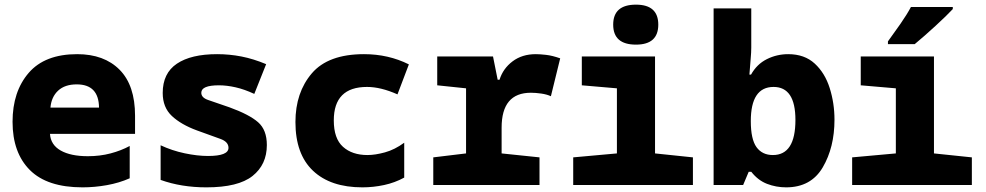

<svg xmlns="http://www.w3.org/2000/svg" viewBox="-20 -796 4240 826"><path d="M335 10Q387 10 440 0.5Q493 -9 538 -29V-168Q501 -148 455.5 -136Q410 -124 358 -124Q284 -124 241 -148.5Q198 -173 195 -220H561V-298Q561 -429 494.5 -496Q428 -563 312 -563Q173 -563 103.5 -482.5Q34 -402 34 -272Q34 -139 108.5 -64.5Q183 10 335 10ZM197 -333Q201 -379 230 -406Q259 -433 310 -433Q405 -433 406 -333Z M868 10Q1005 10 1066.5 -39Q1128 -88 1128 -172Q1128 -237 1090.5 -270Q1053 -303 968 -334Q904 -356 875 -366Q846 -376 846 -397Q846 -429 922 -429Q955 -429 993 -420.5Q1031 -412 1074 -392L1125 -520Q1070 -543 1018.5 -553Q967 -563 914 -563Q802 -563 741 -522Q680 -481 680 -396Q680 -334 719.5 -297Q759 -260 827 -235Q893 -211 928 -198.5Q963 -186 963 -160Q963 -125 875 -125Q829 -125 774.5 -136.5Q720 -148 671 -171V-22Q760 10 868 10Z M1539 10Q1586 10 1632.5 0Q1679 -10 1719 -32V-182Q1678 -152 1636 -140.5Q1594 -129 1561 -129Q1495 -129 1455.5 -164.5Q1416 -200 1416 -278Q1416 -422 1559 -422Q1618 -422 1690 -390L1739 -519Q1651 -563 1546 -563Q1392 -563 1321.5 -480.5Q1251 -398 1251 -271Q1251 -133 1326.5 -61.5Q1402 10 1539 10Z M1844 0H2301V-119L2138 -136V-247Q2138 -397 2264 -397Q2284 -397 2308.5 -393.5Q2333 -390 2350 -382L2390 -545Q2356 -557 2329 -560Q2302 -563 2285 -563Q2226 -563 2185 -532Q2144 -501 2129 -453H2121L2101 -553H1861V-429L1985 -416V-136L1844 -119Z M2716 -604Q2812 -604 2812 -690Q2812 -776 2716 -776Q2618 -776 2618 -690Q2618 -604 2716 -604ZM2446 0H2961V-119L2798 -136V-553H2483V-429L2634 -416V-136L2446 -119Z M3362 10Q3469 10 3519.5 -76Q3570 -162 3570 -281Q3570 -352 3549.5 -417Q3529 -482 3485 -522.5Q3441 -563 3371 -563Q3322 -563 3279 -541.5Q3236 -520 3211 -475H3204Q3207 -516 3209.5 -543.5Q3212 -571 3212 -591V-760H3050V0H3177L3201 -57H3212Q3241 -20 3280 -5Q3319 10 3362 10ZM3305 -129Q3259 -129 3234.5 -163Q3210 -197 3210 -275Q3210 -422 3308 -422Q3402 -422 3402 -280Q3402 -129 3305 -129Z M3646 0V-119L3834 -136V-416L3683 -429V-553H3998V-136L4161 -119V0ZM3800 -606H3915Q3955 -639 4004.5 -684.5Q4054 -730 4079 -757V-766H3899Q3882 -734 3853.5 -693Q3825 -652 3800 -618Z"/></svg>

Font: Noto Sans Mono Extra
Style: Regular
Weight: 800
Designer: Monotype Design Team
Foundry: Monotype Imaging Inc.
Version: Version 1.900